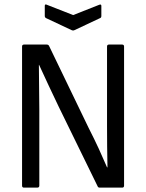

<svg xmlns="http://www.w3.org/2000/svg" viewBox="-20 -859 668 879"><path d="M90 0Q81 0 81 -9V-646Q81 -655 90 -655H194Q202 -655 205 -648L385 -275Q412 -222 432.5 -177.5Q453 -133 470 -93H472Q471 -137 470.5 -188.5Q470 -240 470 -283V-646Q470 -655 479 -655H539Q548 -655 548 -646V-9Q548 0 539 0H437Q429 0 427 -6L249 -370Q225 -420 202.5 -468Q180 -516 159 -562H158Q158 -510 159 -460.5Q160 -411 160 -358V-9Q160 0 150 0ZM308 -721 191 -776Q185 -779 185 -786V-832Q185 -842 195 -837L315 -790L434 -837Q444 -841 444 -832V-786Q444 -778 438 -776L321 -721Q315 -718 308 -721Z"/></svg>

Font: Sofia Sans Semi Condensed
Style: Regular
Weight: 400
Designer: Botio Nikoltchev, Ani Petrova
Foundry: lettersoup
Version: Version 4.100; ttfautohint (v1.8.4.7-5d5b)